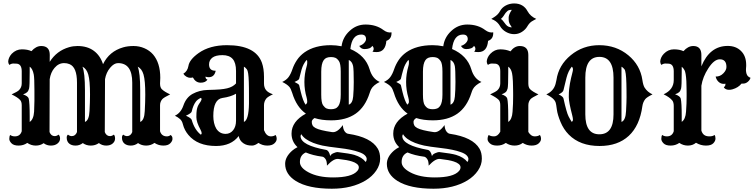

<svg xmlns="http://www.w3.org/2000/svg" viewBox="-20 -847 4437 1130"><path d="M140.6 -5.9Q118.2 9.8 89.4 9.8Q60.5 9.8 47.6 -3.7Q34.7 -17.1 34.7 -29.3Q34.7 -45.4 40 -52.7Q50.8 -44.4 67.4 -44.4Q98.6 -44.4 107.9 -74.7V-227.1Q107.9 -248.5 98.6 -258.3Q85.4 -273.4 48.3 -291.5Q82.5 -307.1 91.8 -316.4Q107.9 -332.5 107.9 -356V-427.2Q107.9 -468.8 79.6 -472.2Q71.3 -473.1 58.6 -473.1Q45.9 -473.1 35.2 -464.8Q28.3 -474.1 28.3 -484.1Q28.3 -494.1 33.4 -506.6Q38.6 -519 48.8 -530.3Q74.7 -556.6 108.6 -556.6Q142.6 -556.6 165 -545.9Q191.9 -576.2 222.7 -576.2Q272.9 -576.2 272.9 -523.4L272.5 -482.9Q313.5 -548.3 386.7 -569.3Q410.6 -576.2 436 -576.2Q493.7 -576.2 531.7 -548.3Q569.8 -520.5 586.4 -469.2Q623 -544.9 705.1 -568.4Q731.9 -576.2 765.9 -576.2Q799.8 -576.2 829.8 -563.2Q859.9 -550.3 880.9 -526.4Q923.3 -476.6 923.3 -388.7L921.9 -356Q921.9 -332.5 932.1 -322.3Q947.3 -307.1 981.4 -291.5Q944.3 -273.4 935.5 -263.7Q921.9 -248.5 921.9 -227.1V-74.7Q931.2 -44.4 962.4 -44.4Q974.1 -44.4 984.9 -52.7Q987.8 -48.8 991.5 -45.2Q995.1 -41.5 995.1 -29.3Q995.1 -17.1 982.2 -3.7Q969.2 9.8 941.2 9.8Q913.1 9.8 889.2 -5.9Q867.2 9.8 840.1 9.8Q813 9.8 792.5 -4.9Q773.4 9.8 749.8 9.8Q726.1 9.8 711.9 -2.4Q697.8 -14.6 697.8 -37.6Q697.8 -48.3 705.1 -54.7Q716.3 -45.9 727.5 -45.9Q749 -45.9 758.3 -69.8V-360.8Q758.3 -475.6 674.8 -475.6Q650.9 -475.6 627.9 -447.8Q605 -420.4 598.1 -381.3L596.7 -69.8Q606 -45.9 627.4 -45.9Q638.7 -45.9 649.9 -54.7Q657.2 -48.3 657.2 -31.5Q657.2 -14.6 643.1 -2.4Q628.9 9.8 605 9.8Q581.1 9.8 562 -4.9Q541 9.8 514.4 9.8Q487.8 9.8 467.3 -4.9Q448.2 9.8 424.6 9.8Q400.9 9.8 386.7 -2.4Q372.6 -14.6 372.6 -37.6Q372.6 -48.3 379.9 -54.7Q391.1 -45.9 402.3 -45.9Q423.8 -45.9 433.1 -69.8V-360.8Q433.1 -452.1 388.7 -469.7Q374.5 -475.6 357.4 -475.6Q324.7 -475.6 300.8 -447.3Q278.3 -420.9 272.5 -380.9L271.5 -69.8Q280.8 -45.9 302.2 -45.9Q313.5 -45.9 324.7 -54.7Q333.5 -47.4 333.5 -31Q333.5 -14.6 318.6 -2.4Q303.7 9.8 279.5 9.8Q255.4 9.8 236.8 -4.4Q217.3 9.8 190.4 9.8Q163.6 9.8 140.6 -5.9ZM790.5 -454.6Q805.2 -418.9 805.2 -315.4V-129.4Q829.6 -138.7 832 -193.4Q835 -248 835 -290.3Q835 -332.5 832.5 -360.8Q830.1 -389.2 824.7 -408.2Q814.9 -442.4 790.5 -454.6ZM465.3 -454.6Q480 -418.9 480 -315.4V-129.4Q504.4 -138.7 506.8 -193.4Q509.8 -248 509.8 -290.3Q509.8 -332.5 507.3 -360.8Q504.9 -389.2 499.5 -408.2Q489.7 -442.4 465.3 -454.6ZM154.8 -129.4Q177.7 -144 180.7 -190.4Q182.6 -225.6 182.6 -253.4V-315.4Q182.6 -387.7 178.7 -408.2Q171.9 -443.4 154.8 -454.6V-422.9Q154.8 -340.3 151.1 -325.9Q147.5 -311.5 139.4 -304.2Q131.3 -296.9 115.7 -291.5Q145 -281.2 148.9 -267.1Q154.8 -243.7 154.8 -161.1Z M1384.8 -46.4Q1340.3 12.2 1251.5 12.2Q1143.1 12.2 1088.9 -52.7Q1065.4 -80.6 1056.6 -114.7Q1051.8 -135.3 1039.6 -146.2Q1027.3 -157.2 1009.3 -166Q1044.4 -182.1 1059.6 -226.6Q1075.7 -273.4 1113.3 -294.4Q1153.8 -316.4 1202.6 -317.6Q1251.5 -318.8 1274.9 -320.8Q1298.3 -322.8 1316.4 -327.1Q1350.1 -335 1369.1 -356V-429.2Q1369.1 -477.5 1349.4 -500Q1329.6 -522.5 1289.3 -522.5Q1249 -522.5 1229.7 -507.6Q1210.4 -492.7 1210.4 -467.8Q1210.4 -429.7 1249.5 -430.7Q1241.7 -392.6 1208.5 -392.6Q1198.7 -392.6 1189.5 -396V-394.5Q1189.5 -381.8 1201.2 -378.4Q1189 -359.9 1160.2 -360.4Q1131.3 -360.8 1115.2 -391.1Q1107.9 -389.2 1098.4 -389.2Q1088.9 -389.2 1077.4 -395.5Q1065.9 -401.9 1059.1 -413.1Q1083.5 -427.7 1088.9 -458.5Q1094.7 -496.1 1148.9 -534.7Q1214.4 -581.1 1315.9 -581.1Q1484.4 -581.1 1521.5 -477.5Q1533.7 -442.9 1533.7 -395.5V-356Q1533.7 -332 1545.7 -316.9Q1557.6 -301.8 1586.4 -292Q1555.7 -277.8 1546.9 -266.6Q1533.7 -249.5 1533.7 -227.5V-81.1Q1547.9 -44.4 1574.2 -44.4Q1590.8 -44.4 1601.6 -52.7Q1608.4 -43.5 1608.4 -29.5Q1608.4 -15.6 1594.5 -2.9Q1580.6 9.8 1552.7 9.8Q1524.9 9.8 1501 -5.9Q1480 9.8 1463.6 9.8Q1447.3 9.8 1435.3 6.6Q1423.3 3.4 1413.1 -3.4Q1390.1 -18.6 1384.8 -46.4ZM1415.5 -129.4Q1443.8 -140.6 1445.3 -237.3Q1445.3 -257.8 1445.3 -284.2Q1445.3 -310.5 1445.1 -329.3Q1444.8 -348.1 1444.3 -365.2Q1442.4 -426.8 1433.1 -438.7Q1423.8 -450.7 1415.5 -454.6ZM1235.4 -164.1Q1235.4 -143.6 1239.7 -124Q1244.1 -104.5 1252.9 -89.8Q1272.5 -59.1 1308.1 -59.1Q1335 -59.1 1352.5 -81.1Q1369.1 -102.5 1369.1 -136.2V-295.4Q1337.9 -277.3 1289.1 -270.5Q1235.4 -262.2 1235.4 -164.1ZM1162.1 -54.2Q1167 -57.6 1167 -63Q1167 -70.3 1160.2 -83.5Q1135.7 -128.4 1135.7 -157.2Q1135.7 -186 1137.9 -198.7Q1140.1 -211.4 1143.8 -220.5Q1147.5 -229.5 1152.1 -236.3Q1156.7 -243.2 1160.2 -248.5Q1166.5 -259.8 1166.5 -263.9Q1166.5 -268.1 1162.1 -271Q1142.1 -261.7 1132.8 -249Q1116.2 -226.6 1108.4 -190.9Q1106.4 -180.7 1074.2 -166Q1105.5 -151.9 1108.4 -141.1Q1125 -83 1162.1 -54.2Z M1731 19Q1695.8 -13.2 1695.8 -61Q1695.8 -132.3 1780.3 -178.2Q1725.1 -216.8 1699.7 -300.3Q1691.4 -326.2 1683.1 -335.4Q1670.9 -350.1 1641.1 -364.7Q1665.5 -376 1678.5 -393.6Q1691.4 -411.1 1700.9 -439.5Q1710.4 -467.8 1727.8 -493.7Q1745.1 -519.5 1772.5 -539.1Q1832.5 -581.1 1927.2 -581.1Q1957.5 -581.1 1990.2 -574.7Q1997.1 -627.9 2037.6 -665Q2077.6 -702.6 2131.3 -702.6Q2194.3 -702.6 2237.3 -669.9Q2260.7 -652.3 2284.2 -656.7Q2286.1 -617.7 2253.9 -606.4Q2248.5 -540.5 2196.8 -540.5Q2176.3 -540.5 2171.9 -543.5Q2179.2 -549.8 2179.2 -559.8Q2179.2 -569.8 2170.9 -577.1Q2160.6 -558.1 2125 -558.1Q2105.5 -558.1 2094.2 -576.7Q2112.8 -582.5 2123.5 -594.5Q2134.3 -606.4 2134.3 -616.7Q2134.3 -643.6 2106 -643.6Q2051.3 -643.6 2042 -558.6Q2130.9 -520.5 2155.3 -439Q2171.4 -383.8 2214.8 -364.7Q2176.8 -345.7 2164.6 -322.3Q2159.7 -313 2155.8 -300.3Q2129.4 -217.3 2073.2 -178Q2017.1 -138.7 1928.7 -138.7Q1872.6 -138.7 1831.1 -152.3Q1814.9 -142.1 1814.9 -129.6Q1814.9 -117.2 1819.8 -108.6Q1824.7 -100.1 1837.4 -93.3Q1862.3 -80.1 1932.1 -69.8Q1963.9 -63.5 1997.6 -110.8Q1999.5 -85.9 2008.8 -73.5Q2018.1 -61 2029.3 -59.6Q2164.1 -39.6 2203.6 28.3Q2217.3 51.3 2217.3 87.2Q2217.3 123 2194.3 157Q2171.4 190.9 2132.3 214.8Q2051.3 263.7 1933.1 263.7Q1794.4 263.7 1721.2 218.3Q1658.2 178.7 1658.2 117.2Q1658.2 76.2 1699.7 39.6Q1713.4 27.8 1731 19ZM1971.2 -222.7Q1985.4 -242.7 1985.4 -290V-425.3Q1985.4 -472.7 1974.6 -487.8Q1963.9 -502.9 1953.1 -507.1Q1942.4 -511.2 1928 -511.2Q1913.6 -511.2 1902.8 -507.1Q1892.1 -502.9 1885.3 -493.2Q1870.6 -472.7 1870.6 -425.3V-290Q1870.6 -242.7 1881.3 -227.5Q1892.1 -212.4 1902.8 -208.3Q1913.6 -204.1 1928 -204.1Q1942.4 -204.1 1953.1 -208.3Q1963.9 -212.4 1971.2 -222.7ZM2032.7 -231Q2055.2 -238.8 2058.6 -279.3Q2062 -317.4 2062 -364.7Q2062 -438 2058.1 -458.5Q2052.2 -485.8 2032.7 -494.1ZM1778.3 -231Q1788.1 -238.3 1788.1 -248Q1788.1 -260.7 1784.7 -272.5Q1771.5 -317.4 1771.5 -364.7Q1771.5 -411.6 1784.7 -456.5Q1788.1 -468.3 1788.1 -475.1V-486.8Q1788.1 -491.2 1784.2 -494.1Q1764.2 -469.7 1755.1 -438.5Q1746.1 -407.2 1740.7 -383.3Q1738.8 -376 1713.4 -364.7Q1739.3 -352.1 1740.7 -345.7L1750.5 -304.7Q1763.2 -252.9 1778.3 -231ZM1753.4 -57.1Q1749 -52.7 1749 -44.4Q1751 8.3 1899.4 35.2Q1916.5 39.1 1923.8 72.3Q1926.3 61.5 1943.1 54.4Q1960 47.4 1965.8 47.9Q2039.6 56.6 2065.4 64.5Q2111.3 78.6 2132.3 106.4Q2138.2 99.6 2138.2 88.9Q2138.2 78.1 2127.4 67.1Q2116.7 56.2 2092.3 47.9Q2050.3 32.7 1978.5 24.4Q1906.7 16.1 1877.7 9.8Q1848.6 3.4 1824.2 -5.9Q1771 -26.9 1753.4 -57.1ZM1779.8 50.3Q1745.1 65.4 1745.1 106.9Q1745.1 140.1 1795.4 167Q1851.6 197.3 1940.4 197.3Q2049.8 197.3 2082.5 159.7Q2091.8 149.4 2091.8 137.9Q2091.8 126.5 2080.8 117.7Q2069.8 108.9 2052.2 103.5Q2026.4 94.7 1970.7 88.4Q1943.8 85.4 1904.3 127.9Q1904.3 100.6 1895.3 88.4Q1886.2 76.2 1877.4 75.2Q1820.8 67.9 1779.8 50.3Z M2329.6 19Q2294.4 -13.2 2294.4 -61Q2294.4 -132.3 2378.9 -178.2Q2323.7 -216.8 2298.3 -300.3Q2290 -326.2 2281.7 -335.4Q2269.5 -350.1 2239.7 -364.7Q2264.2 -376 2277.1 -393.6Q2290 -411.1 2299.6 -439.5Q2309.1 -467.8 2326.4 -493.7Q2343.8 -519.5 2371.1 -539.1Q2431.2 -581.1 2525.9 -581.1Q2556.2 -581.1 2588.9 -574.7Q2595.7 -627.9 2636.2 -665Q2676.3 -702.6 2730 -702.6Q2793 -702.6 2835.9 -669.9Q2859.4 -652.3 2882.8 -656.7Q2884.8 -617.7 2852.5 -606.4Q2847.2 -540.5 2795.4 -540.5Q2774.9 -540.5 2770.5 -543.5Q2777.8 -549.8 2777.8 -559.8Q2777.8 -569.8 2769.5 -577.1Q2759.3 -558.1 2723.6 -558.1Q2704.1 -558.1 2692.9 -576.7Q2711.4 -582.5 2722.2 -594.5Q2732.9 -606.4 2732.9 -616.7Q2732.9 -643.6 2704.6 -643.6Q2649.9 -643.6 2640.6 -558.6Q2729.5 -520.5 2753.9 -439Q2770 -383.8 2813.5 -364.7Q2775.4 -345.7 2763.2 -322.3Q2758.3 -313 2754.4 -300.3Q2728 -217.3 2671.9 -178Q2615.7 -138.7 2527.3 -138.7Q2471.2 -138.7 2429.7 -152.3Q2413.6 -142.1 2413.6 -129.6Q2413.6 -117.2 2418.5 -108.6Q2423.3 -100.1 2436 -93.3Q2460.9 -80.1 2530.8 -69.8Q2562.5 -63.5 2596.2 -110.8Q2598.1 -85.9 2607.4 -73.5Q2616.7 -61 2627.9 -59.6Q2762.7 -39.6 2802.2 28.3Q2815.9 51.3 2815.9 87.2Q2815.9 123 2793 157Q2770 190.9 2731 214.8Q2649.9 263.7 2531.7 263.7Q2393.1 263.7 2319.8 218.3Q2256.8 178.7 2256.8 117.2Q2256.8 76.2 2298.3 39.6Q2312 27.8 2329.6 19ZM2569.8 -222.7Q2584 -242.7 2584 -290V-425.3Q2584 -472.7 2573.2 -487.8Q2562.5 -502.9 2551.8 -507.1Q2541 -511.2 2526.6 -511.2Q2512.2 -511.2 2501.5 -507.1Q2490.7 -502.9 2483.9 -493.2Q2469.2 -472.7 2469.2 -425.3V-290Q2469.2 -242.7 2480 -227.5Q2490.7 -212.4 2501.5 -208.3Q2512.2 -204.1 2526.6 -204.1Q2541 -204.1 2551.8 -208.3Q2562.5 -212.4 2569.8 -222.7ZM2631.3 -231Q2653.8 -238.8 2657.2 -279.3Q2660.6 -317.4 2660.6 -364.7Q2660.6 -438 2656.7 -458.5Q2650.9 -485.8 2631.3 -494.1ZM2377 -231Q2386.7 -238.3 2386.7 -248Q2386.7 -260.7 2383.3 -272.5Q2370.1 -317.4 2370.1 -364.7Q2370.1 -411.6 2383.3 -456.5Q2386.7 -468.3 2386.7 -475.1V-486.8Q2386.7 -491.2 2382.8 -494.1Q2362.8 -469.7 2353.8 -438.5Q2344.7 -407.2 2339.4 -383.3Q2337.4 -376 2312 -364.7Q2337.9 -352.1 2339.4 -345.7L2349.1 -304.7Q2361.8 -252.9 2377 -231ZM2352.1 -57.1Q2347.7 -52.7 2347.7 -44.4Q2349.6 8.3 2498 35.2Q2515.1 39.1 2522.5 72.3Q2524.9 61.5 2541.7 54.4Q2558.6 47.4 2564.5 47.9Q2638.2 56.6 2664.1 64.5Q2710 78.6 2731 106.4Q2736.8 99.6 2736.8 88.9Q2736.8 78.1 2726.1 67.1Q2715.3 56.2 2690.9 47.9Q2648.9 32.7 2577.1 24.4Q2505.4 16.1 2476.3 9.8Q2447.3 3.4 2422.9 -5.9Q2369.6 -26.9 2352.1 -57.1ZM2378.4 50.3Q2343.8 65.4 2343.8 106.9Q2343.8 140.1 2394 167Q2450.2 197.3 2539.1 197.3Q2648.4 197.3 2681.2 159.7Q2690.4 149.4 2690.4 137.9Q2690.4 126.5 2679.4 117.7Q2668.5 108.9 2650.9 103.5Q2625 94.7 2569.3 88.4Q2542.5 85.4 2502.9 127.9Q2502.9 100.6 2493.9 88.4Q2484.9 76.2 2476.1 75.2Q2419.4 67.9 2378.4 50.3Z M3005.9 -646Q2981 -646 2957.8 -659.2Q2934.6 -672.4 2922.4 -694.3Q2909.2 -716.8 2887.2 -728.5Q2880.4 -731.9 2871.6 -735.8L2888.2 -746.1Q2911.6 -760.7 2922.9 -781.7Q2934.1 -802.7 2956.8 -814.7Q2979.5 -826.7 3005.9 -826.7Q3060.5 -826.7 3085 -780.8Q3101.6 -750.5 3136.2 -735.8Q3128.9 -731.4 3121.8 -728Q3114.7 -724.6 3108.4 -720.2Q3094.2 -710.4 3083.3 -691.4Q3072.3 -672.4 3051.5 -659.2Q3030.8 -646 3005.9 -646ZM2992.2 -789.1Q2974.1 -789.1 2966.8 -782.5Q2959.5 -775.9 2955.8 -771.2Q2952.1 -766.6 2949.5 -762Q2946.8 -757.3 2942.9 -752Q2933.6 -738.8 2927.7 -735.8Q2935.5 -731.4 2942.1 -721.9Q2948.7 -712.4 2957.5 -702.1Q2970.7 -686 2992.2 -686Q2989.3 -691.4 2986.1 -696Q2982.9 -700.7 2980 -705.8Q2977.1 -710.9 2975.3 -718Q2973.6 -725.1 2973.6 -743.2Q2973.6 -761.2 2992.2 -789.1ZM2957 -5.9Q2934.6 9.8 2906 9.8Q2877.4 9.8 2863.5 -2.9Q2849.6 -15.6 2849.6 -27.3Q2849.6 -43.5 2856.4 -52.7Q2867.2 -44.4 2888.2 -44.4Q2909.2 -44.4 2924.3 -71.8V-227.5Q2924.3 -249 2915.5 -258.8Q2901.4 -273.4 2864.7 -291.5Q2898.9 -307.1 2908.2 -316.4Q2924.3 -332.5 2924.3 -356V-427.2Q2924.3 -468.8 2896 -472.2Q2887.7 -473.1 2875 -473.1Q2862.3 -473.1 2851.6 -464.8Q2844.7 -474.1 2844.7 -484.1Q2844.7 -494.1 2849.9 -506.6Q2855 -519 2865.7 -530.3Q2891.1 -556.6 2924.3 -556.6Q2957.5 -556.6 2984.4 -544.9Q3008.3 -576.2 3039.1 -576.2Q3089.4 -576.2 3089.4 -523.4V-356Q3089.4 -332.5 3099.6 -322.3Q3114.7 -307.1 3148.9 -291.5Q3112.3 -273.4 3103 -264.2Q3089.4 -249 3089.4 -227.5V-70.3Q3105.5 -44.4 3126 -44.4Q3146.5 -44.4 3157.2 -52.7Q3164.1 -43.5 3164.1 -29.5Q3164.1 -15.6 3150.1 -2.9Q3136.2 9.8 3108.4 9.8Q3080.6 9.8 3056.6 -5.9Q3036.6 9.8 3008.3 9.8Q2980 9.8 2957 -5.9ZM3000 -283.2V-296.4Q3000 -303.7 2999.8 -315.4Q2999.5 -327.1 2999.3 -341.3Q2999 -355.5 2998.5 -369.1Q2996.6 -402.8 2993.7 -415.5Q2987.8 -443.8 2971.2 -454.6V-422.9Q2971.2 -340.3 2967.5 -325.9Q2963.9 -311.5 2955.8 -304.4Q2947.8 -297.4 2932.1 -292Q2961.4 -281.7 2965.3 -267.1Q2971.2 -243.7 2971.2 -161.1V-129.4Q2993.7 -144 2996.6 -189.5Q2999 -220.7 2999.3 -237.3Q2999.5 -253.9 2999.8 -265.1Q3000 -276.4 3000 -283.2Z M3241.7 -258.8Q3229 -274.9 3195.3 -291.5Q3237.8 -310.5 3249.5 -352.5Q3252.9 -364.3 3254.9 -376Q3267.6 -463.4 3339.4 -522.2Q3411.1 -581.1 3506.8 -581.1Q3606.4 -581.1 3678.2 -521.5Q3748 -463.4 3760.7 -376Q3765.1 -345.2 3773.9 -331.1Q3790.5 -305.2 3820.3 -291.5Q3787.1 -275.4 3777.3 -263.2Q3764.2 -246.1 3760.7 -222.7Q3745.1 -107.4 3680.7 -47.6Q3616.2 12.2 3508.8 12.2Q3393.6 12.2 3327.6 -54.7Q3296.9 -85.9 3279.1 -128.9Q3261.2 -171.9 3257.3 -202.6Q3253.4 -233.4 3250.7 -242.2Q3248 -251 3241.7 -258.8ZM3424.8 -390.1V-173.8Q3424.8 -56.6 3507.3 -56.6Q3590.8 -56.6 3590.8 -173.8V-390.1Q3590.8 -512.2 3507.8 -512.2Q3424.8 -512.2 3424.8 -390.1ZM3637.7 -129.4Q3662.1 -138.7 3664.6 -193.4Q3667.5 -248 3667.5 -274.7Q3667.5 -301.3 3667.2 -319.1Q3667 -336.9 3666.5 -356Q3664.6 -427.2 3655.3 -439Q3646 -450.7 3637.7 -454.6ZM3345.2 -129.4Q3352.1 -134.8 3352.1 -141.6Q3352.1 -152.3 3347.7 -168.9Q3327.6 -245.6 3327.6 -275.6Q3327.6 -305.7 3329.6 -322.5Q3331.5 -339.4 3334.5 -356.4Q3340.8 -389.6 3347.7 -415Q3352.1 -431.6 3352.1 -437.5Q3352.1 -449.2 3345.2 -454.6Q3324.7 -430.2 3314 -389.2Q3303.2 -348.1 3296.4 -316.9Q3293.9 -303.7 3267.6 -291.5Q3293.9 -279.3 3296.4 -267.1Q3314.5 -184.6 3326.2 -162.1Q3337.9 -139.6 3345.2 -129.4Z M3978 -5.9Q3955.6 9.8 3926.8 9.8Q3897.9 9.8 3885 -3.7Q3872.1 -17.1 3872.1 -29.3Q3872.1 -45.4 3877.4 -52.7Q3888.2 -44.4 3904.8 -44.4Q3936 -44.4 3945.3 -74.7V-222.7Q3945.3 -245.1 3936.5 -255.9Q3920.9 -274.9 3885.7 -292Q3945.3 -319.3 3945.3 -376V-427.2Q3945.3 -468.8 3917 -472.2Q3908.7 -473.1 3896 -473.1Q3883.3 -473.1 3872.6 -464.8Q3865.7 -474.1 3865.7 -484.1Q3865.7 -494.1 3870.8 -506.6Q3876 -519 3886.7 -530.3Q3912.1 -556.6 3946 -556.6Q3980 -556.6 4002.4 -545.9Q4029.3 -576.2 4060.1 -576.2Q4107.9 -576.2 4107.9 -523.4V-456.5Q4156.7 -576.7 4263.2 -576.7Q4311 -576.7 4340.8 -547.4Q4371.6 -517.6 4371.6 -464.8V-458Q4371.6 -454.6 4370.6 -444.1Q4369.6 -433.6 4371.3 -422.9Q4373 -412.1 4377 -405.3Q4382.3 -395 4397 -389.2Q4393.6 -376 4381.1 -365.5Q4368.7 -355 4353.5 -355H4344.2Q4325.2 -331.1 4291 -321.3Q4281.2 -318.4 4269.8 -318.4Q4258.3 -318.4 4249.8 -323.5Q4241.2 -328.6 4240.2 -334.5Q4249.5 -338.9 4249.5 -352.1V-354.5Q4245.6 -353.5 4242.7 -353.5H4237.8Q4221.7 -353.5 4208.7 -365.7Q4195.8 -377.9 4191.9 -396.5Q4218.3 -395.5 4237.8 -416Q4255.4 -434.1 4255.4 -453.1Q4255.4 -498 4216.3 -498Q4182.6 -498 4148.4 -444.3Q4116.2 -395 4107.9 -342.3V-78.1Q4113.3 -61 4124.5 -52.7Q4135.7 -44.4 4155.3 -44.4Q4174.8 -44.4 4185.5 -52.7Q4190.9 -45.4 4190.9 -31.2Q4190.9 -17.1 4178 -3.7Q4165 9.8 4134.5 9.8Q4104 9.8 4076.2 -6.8Q4056.6 9.8 4028.8 9.8Q4001 9.8 3978 -5.9ZM4021 -283.2V-296.4Q4021 -303.7 4020.8 -315.2Q4020.5 -326.7 4020.3 -341.1Q4020 -355.5 4019.5 -369.1Q4016.6 -419.9 4008.5 -434.3Q4000.5 -448.7 3992.2 -454.1V-422.4Q3992.2 -340.3 3988.5 -325.9Q3984.9 -311.5 3976.8 -304.4Q3968.8 -297.4 3953.1 -292Q3982.4 -281.7 3986.3 -267.1Q3992.2 -243.7 3992.2 -161.6V-129.9Q4014.6 -144.5 4017.6 -189.5Q4020 -221.2 4020.3 -237.5Q4020.5 -253.9 4020.8 -265.1Q4021 -276.4 4021 -283.2Z"/></svg>

Font: Rye
Style: Regular
Weight: 400
Designer: Nicole Fally
Foundry: Nicole Fally
Version: Version 1.001